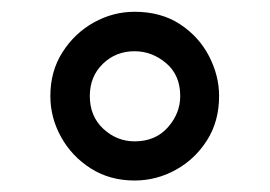

<svg xmlns="http://www.w3.org/2000/svg" viewBox="-20 -726 458 326"><path d="M208.5 -419.5Q166.5 -419.5 134.2 -440Q102 -460.5 83.8 -493.2Q65.5 -526 65.5 -563Q65.5 -605 86 -637.2Q106.5 -669.5 139.2 -687.8Q172 -706 208.5 -706Q253.5 -706 285.8 -684.8Q318 -663.5 335 -630.5Q352 -597.5 352 -563Q352 -520 331.5 -487.8Q311 -455.5 278.2 -437.5Q245.5 -419.5 208.5 -419.5ZM208.5 -486Q244 -486 265 -509.8Q286 -533.5 286 -563Q286 -598.5 262 -618.8Q238 -639 208.5 -639Q176.5 -639 154.5 -617.5Q132.5 -596 132.5 -563Q132.5 -528.5 155.5 -507.2Q178.5 -486 208.5 -486Z"/></svg>

Font: Acari Sans Neue SemiBold
Style: Regular
Weight: 600
Designer: Alfredo Marco Pradil (font), Cristiano Sobral (main changes)
Foundry: Hanken Design Co. (font), Cristiano Sobral (main changes)
Version: Version 2.459;March 19, 2022;FontCreator 14.0.0.2808 64-bit;